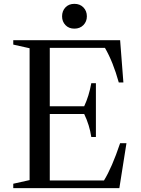

<svg xmlns="http://www.w3.org/2000/svg" viewBox="-20 -979 732 999"><path d="M526 -730H239V-426H418Q443 -479 455 -546H479V-266H455Q446 -328 418 -386H239V-40H521Q562 -106 605 -234H638L601 0H49V-23L134 -42V-728L49 -747V-770H605L622 -550H598Q568 -658 526 -730ZM303 -894Q303 -922 320.5 -940.5Q338 -959 367 -959Q396 -959 414 -940.5Q432 -922 432 -894Q432 -867 414 -848.5Q396 -830 367 -830Q338 -830 320.5 -848.5Q303 -867 303 -894Z"/></svg>

Font: Libre Caslon Text
Style: Regular
Weight: 400
Designer: Pablo Impallari, Rodrigo Fuenzalida
Foundry: Pablo Impallari, Rodrigo Fuenzalida
Version: Version 1.002